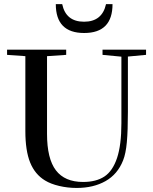

<svg xmlns="http://www.w3.org/2000/svg" viewBox="-20 -906 748 939"><path d="M252.9 -885.7H284.2Q302.2 -799.8 391.1 -799.8Q479.5 -799.8 498.5 -885.7H530.3Q530.3 -744.6 391.6 -744.6Q252.9 -744.6 252.9 -885.7ZM355 13.2Q311 13.2 269.5 3.4Q228 -6.3 200.2 -23.4Q150.9 -53.2 127.4 -111.3Q104 -169.4 104 -264.6V-631.3L14.6 -637.7V-663.1H303.7V-637.7L210 -631.3V-251.5Q210 -129.9 253.4 -73Q296.9 -16.1 386.2 -16.1Q450.7 -16.1 491 -43Q531.2 -69.8 552.5 -133.5Q573.7 -197.3 573.7 -303.2V-628.9L481.4 -637.7V-663.1H694.3V-637.7L605.5 -629.4V-358.9Q605.5 -266.6 600.3 -210.4Q595.2 -154.3 582 -121.6Q555.2 -53.7 496.1 -20.3Q437 13.2 355 13.2Z"/></svg>

Font: Elstob 18pt Medium
Style: Regular
Weight: 500
Designer: Peter S. Baker
Version: Version 1.015